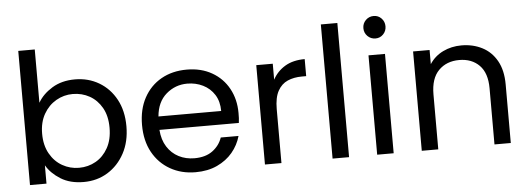

<svg xmlns="http://www.w3.org/2000/svg" viewBox="-50 -903 2901 1055"><g transform="rotate(-5 1400.5 -376.0)"><path d="M168 -446Q194 -492 247 -524.5Q300 -557 373 -557Q447 -557 506 -522Q565 -487 599 -424Q633 -361 633 -276Q633 -191 598.5 -127Q564 -63 505.5 -27Q447 9 373 9Q298 9 246 -23.5Q194 -56 168 -101V0H77V-740H168ZM540 -276Q540 -341 514.5 -386Q489 -431 447 -454.5Q405 -478 354 -478Q305 -478 262.5 -453.5Q220 -429 194 -383.5Q168 -338 168 -275Q168 -211 194 -165Q220 -119 262.5 -95Q305 -71 354 -71Q405 -71 447 -95Q489 -119 514.5 -165Q540 -211 540 -276Z M1242 -169Q1228 -119 1194.5 -79Q1161 -39 1109.5 -15Q1058 9 990 9Q912 9 850.5 -26Q789 -61 754 -124.5Q719 -188 719 -275Q719 -361 753.5 -424.5Q788 -488 849 -522.5Q910 -557 990 -557Q1069 -557 1128.5 -523Q1188 -489 1220.5 -429.5Q1253 -370 1253 -295Q1253 -280 1252.5 -267Q1252 -254 1250 -240H812Q816 -185 840.5 -146.5Q865 -108 904 -88Q943 -68 990 -68Q1052 -68 1090.5 -96.5Q1129 -125 1144 -169ZM986 -480Q920 -480 870 -437Q820 -394 813 -314H1159Q1159 -367 1135.5 -404Q1112 -441 1072.5 -460.5Q1033 -480 986 -480Z M1373 -548H1464V-460Q1488 -505 1532 -531.5Q1576 -558 1641 -558V-464H1617Q1573 -464 1538.5 -449Q1504 -434 1484 -397.5Q1464 -361 1464 -298V0H1373Z M1746 -740H1837V0H1746Z M2039 -637Q2013 -637 1995 -655Q1977 -673 1977 -699Q1977 -725 1995 -743Q2013 -761 2039 -761Q2064 -761 2081.5 -743Q2099 -725 2099 -699Q2099 -673 2081.5 -655Q2064 -637 2039 -637ZM1992 -548H2083V0H1992Z M2238 -548H2329V-470Q2357 -513 2403.5 -535.5Q2450 -558 2505 -558Q2568 -558 2619 -532Q2670 -506 2699.5 -453.5Q2729 -401 2729 -323V0H2639V-310Q2639 -394 2597 -436.5Q2555 -479 2486 -479Q2416 -479 2372.5 -435Q2329 -391 2329 -303V0H2238Z"/></g></svg>

Font: Poppins
Style: Regular
Weight: 400
Designer: Ninad Kale (Devanagari), Jonny Pinhorn (Latin)
Version: Version 5.002